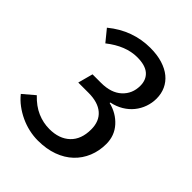

<svg xmlns="http://www.w3.org/2000/svg" viewBox="-201 -816 943 943"><g transform="rotate(45 270.0 -344.5)"><path d="M473 -214Q473 -166 456 -124.5Q439 -83 407 -52.5Q375 -22 328.5 -5Q282 12 223 12Q192 12 161 5Q130 -2 101 -15.5Q72 -29 46.5 -48Q21 -67 2 -91L62 -142Q99 -103 139.5 -85.5Q180 -68 223 -68Q291 -68 330.5 -105.5Q370 -143 370 -212Q370 -269 334.5 -299.5Q299 -330 233 -330H162L183 -408H242Q312 -408 350.5 -443.5Q389 -479 389 -534Q389 -576 362 -599.5Q335 -623 279 -623Q200 -623 120 -560L71 -620Q121 -661 176.5 -681Q232 -701 292 -701Q340 -701 377 -689.5Q414 -678 439 -657.5Q464 -637 477 -608.5Q490 -580 490 -546Q490 -516 480 -487.5Q470 -459 451 -435.5Q432 -412 404.5 -395.5Q377 -379 343 -372L342 -368Q399 -354 436 -313Q473 -272 473 -214Z"/></g></svg>

Font: Yekcdsyqcyvpieeyorgstswgcgt
Style: Regular
Weight: 400
Italic angle: -8°
Designer: Carrois Corporate & Edenspiekermann
Foundry: Carrois Corporate GbR & Edenspiekermann AG
Version: Version 2.001